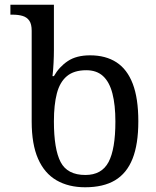

<svg xmlns="http://www.w3.org/2000/svg" viewBox="-20 -780 660 812"><path d="M361 -546Q427 -546 472.5 -516.5Q518 -487 541.5 -425.5Q565 -364 565 -267Q565 -170 540.5 -108.5Q516 -47 466.5 -17.5Q417 12 340 12Q270 12 219 -17.5Q168 -47 141 -108.5Q114 -170 114 -266V-650Q114 -678 104 -692.5Q94 -707 76 -712.5Q58 -718 32 -718H24V-760H208V-568Q208 -544 206.5 -513.5Q205 -483 202 -458H208Q230 -497 266.5 -521.5Q303 -546 361 -546ZM341 -40Q410 -40 439 -94.5Q468 -149 468 -266Q468 -336 455.5 -384.5Q443 -433 416 -458Q389 -483 345 -483Q293 -483 263 -458Q233 -433 220.5 -385Q208 -337 208 -267Q208 -149 236.5 -94.5Q265 -40 341 -40Z"/></svg>

Font: Noto Serif Georgian
Style: Regular
Weight: 400
Designer: Monotype Design Team, Akaki Razmadze
Foundry: Google LLC
Version: Version 2.002